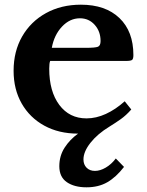

<svg xmlns="http://www.w3.org/2000/svg" viewBox="-20 -560 625 819"><path d="M349 239Q297 239 265 217Q233 195 233 149Q233 105 255.5 70Q278 35 313 10Q231 10 169 -24Q107 -58 72.5 -118.5Q38 -179 38 -258Q38 -341 74.5 -404.5Q111 -468 176 -504Q241 -540 325 -540Q430 -540 489.5 -483Q549 -426 549 -325Q549 -309 543.5 -304.5Q538 -300 516 -300H194Q190 -291 190 -267Q190 -170 233 -112.5Q276 -55 349 -55Q390 -55 431.5 -74Q473 -93 512 -128L540 -93Q518 -68 495.5 -52Q473 -36 447 -20Q396 11 366 49Q336 87 336 120Q336 142 349.5 155.5Q363 169 385 169Q407 169 431 155Q455 141 474 116L509 152Q475 196 437.5 217.5Q400 239 349 239ZM201 -356H346Q386 -356 397.5 -360.5Q409 -365 409 -385Q409 -426 384 -454Q359 -482 321 -482Q278 -482 244.5 -446.5Q211 -411 201 -356Z"/></svg>

Font: Libre Baskerville
Style: Bold
Weight: 700
Designer: Pablo Impallari, Rodrigo Fuenzalida
Foundry: Pablo Impallari, Rodrigo Fuenzalida
Version: Version 1.051; ttfautohint (v1.8.4.7-5d5b)